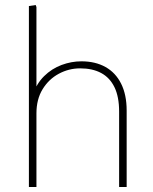

<svg xmlns="http://www.w3.org/2000/svg" viewBox="-20 -744 609 764"><path d="M95 0V-720L122 -724L125 -716V-368L110 -365Q125 -411 155.5 -441Q186 -471 225 -485.5Q264 -500 304 -500Q359 -500 399.5 -477.5Q440 -455 462 -411Q484 -367 484 -304V0H454V-300Q454 -359 435.5 -397Q417 -435 382.5 -453.5Q348 -472 299 -472Q254 -472 214 -450.5Q174 -429 149.5 -389Q125 -349 125 -293V0Z"/></svg>

Font: Fustat ExtraLight
Style: Regular
Weight: 250
Designer: Mohamed Gaber, Khaled Hosny, Laura Garcia Mut
Foundry: Kief Type Foundry, Alif Type Foundry, Hard Type Foundry
Version: Version 1.007